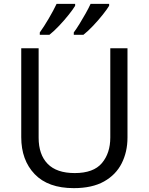

<svg xmlns="http://www.w3.org/2000/svg" viewBox="-20 -964 771 994"><path d="M640 -252Q640 -178 610 -118.5Q580 -59 518.5 -24.5Q457 10 362 10Q229 10 159.5 -62.5Q90 -135 90 -254V-714H180V-251Q180 -164 226.5 -116Q273 -68 367 -68Q464 -68 507.5 -119.5Q551 -171 551 -252V-714H640ZM545 -934Q535 -917 512 -888Q489 -859 462 -830.5Q435 -802 412 -784H362V-796Q376 -815 392 -841Q408 -867 423.5 -894.5Q439 -922 449 -944H545ZM369 -934Q359 -917 336 -888Q313 -859 286 -830.5Q259 -802 236 -784H186V-796Q207 -825 232 -867.5Q257 -910 273 -944H369Z"/></svg>

Font: Noto Znamenny Musical Notation
Style: Regular
Weight: 400
Version: Version 1.003; ttfautohint (v1.8.4.7-5d5b)